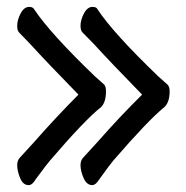

<svg xmlns="http://www.w3.org/2000/svg" viewBox="-20 -510 540 558"><path d="M248 28Q232 28 223 7.5Q214 -13 214 -30Q214 -43 221 -51L263 -97Q329 -172 393 -235Q304 -326 251 -384Q226 -410 220 -415.5Q214 -421 214 -435Q214 -452 224 -471Q234 -490 249 -490Q261 -490 264 -482Q310 -413 440 -288L467 -264Q473 -258 473 -245Q473 -213 458 -199Q411 -161 309 -43Q301 -34 268 12Q258 28 248 28ZM63 28Q47 28 38.5 7.5Q30 -13 30 -30Q30 -43 37 -51L79 -97Q145 -172 208 -235Q119 -326 66 -384Q41 -410 35.5 -415.5Q30 -421 30 -435Q30 -452 40 -471Q50 -490 65 -490Q76 -490 80 -482Q126 -413 256 -288L283 -264Q288 -258 288 -245Q288 -213 274 -199Q226 -161 125 -43Q117 -34 83 12Q74 28 63 28Z"/></svg>

Font: LXGW WenKai Mono TC
Style: Bold
Weight: 700
Designer: LXGW / Fontworks Inc.
Foundry: LXGW / Fontworks Inc.
Version: Version 1.330